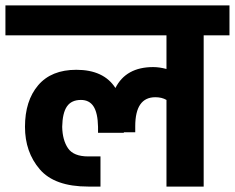

<svg xmlns="http://www.w3.org/2000/svg" viewBox="-30 -687 865 707"><path d="M815 -667V-557H720V0H583V-319Q566 -329 542 -329Q468 -329 468 -222V-200H426V-198H331V-220Q330 -271 314.5 -295Q299 -319 268 -319Q233 -319 216.5 -295Q200 -271 199 -220Q200 -171 220.5 -141Q241 -111 295 -111H340V0H295Q171 0 116.5 -63.5Q62 -127 62 -220Q62 -316 110.5 -373Q159 -430 251 -430Q352 -430 395 -363Q434 -440 534 -440Q557 -440 583 -433V-557H-10V-667Z"/></svg>

Font: Biryani ExtraBold
Style: Regular
Weight: 800
Designer: Dan Reynolds and Mathieu Reguer
Foundry: Dan Reynolds and Mathieu Reguer
Version: Version 1.004; ttfautohint (v1.1) -l 5 -r 5 -G 72 -x 0 -D la